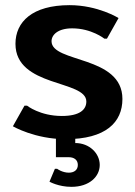

<svg xmlns="http://www.w3.org/2000/svg" viewBox="-20 -530 525 745"><path d="M250 -510C105 -510 40 -445 40 -360C40 -190 315 -221 315 -136C315 -105 290 -80 220 -80C135 -80 85 -120 85 -120H75L30 -40C30 -40 115 10 235 10C390 10 455 -55 455 -146C455 -316 180 -285 180 -370C180 -395 205 -420 260 -420C335 -420 385 -380 385 -380H395L440 -460C440 -460 360 -510 250 -510ZM272 -20H197V80H247C267 80 282 90 282 110C282 130 267 140 247 140C222 140 201 125 202 125H193L172 175C172 175 207 195 257 195C327 195 367 155 367 110C367 65 327 25 272 25Z"/></svg>

Font: Scada
Style: Bold
Weight: 700
Designer: Jovanny Lemonad
Foundry: Jovanny Lemonad
Version: Version 3.005